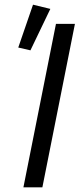

<svg xmlns="http://www.w3.org/2000/svg" viewBox="-20 -800 344 820"><path d="M195 -762 121 -780 58 -597 110 -585ZM80 0H161L300 -698H219Z"/></svg>

Font: Braiins Sans
Style: Italic
Weight: 400
Italic angle: -11.31°
Designer: Mike Abbink, Paul van der Laan, Pieter van Rosmalen, Jiri Chlebus, Lubos Buracinsky
Foundry: Bold Monday, Sudetype
Version: Version 1.000;hotconv 1.0.109;makeotfexe 2.5.65596